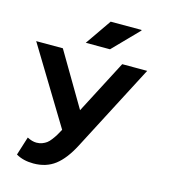

<svg xmlns="http://www.w3.org/2000/svg" viewBox="-139 -851 1073 1211"><g transform="rotate(15 397.5 -245.0)"><path d="M314.9 -570.8 432.1 -740.2H632.8L634.8 -736.8L473.1 -570.8ZM9.8 -500H184.1L390.1 -150.9L571.8 -500H734.9L439.9 66.9Q390.6 161.6 332.8 205.8Q274.9 250 191.9 250Q125.5 250 78.1 222.2L116.2 101.1Q148.4 118.2 176.8 118.2Q196.8 118.2 213.6 111.8Q230.5 105.5 242.7 96.4Q254.9 87.4 268.3 69.8Q281.7 52.2 290.5 37.8Q299.3 23.4 313 -2L13.2 -495.1Z"/></g></svg>

Font: Messapia Bold
Style: Regular
Weight: 400
Designer: Luca Marsano
Foundry: Collletttivo
Version: Version 1.000;FEAKit 1.0